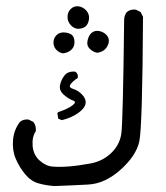

<svg xmlns="http://www.w3.org/2000/svg" viewBox="-20 -424 540 626"><path d="M157.2 182.6Q129.9 180.7 105.5 173.8Q81.1 167 62 144Q43 121.1 31.2 93.3Q19.5 65.4 22.5 32.2Q25.4 -1 44.9 -26.4Q55.7 -36.1 73.2 -34.2L88.9 -26.4Q98.6 -13.7 96.7 3.9Q84 22.5 86.4 51.8Q88.9 81.1 108.9 99.1Q128.9 117.2 150.9 119.1Q172.9 121.1 204.6 118.7Q236.3 116.2 275.4 108.9Q314.5 101.6 342.3 75.2Q370.1 48.8 375.5 12.2Q380.9 -24.4 384.8 -361.3Q385.7 -375 393.6 -384.8Q405.3 -394.5 422.9 -392.6L438.5 -384.8L446.3 -369.1Q444.3 -8.8 434.1 37.6Q423.8 84 373 129.4Q322.3 174.8 267.6 177.7Q212.9 180.7 157.2 182.6ZM181.6 -32.2 169.9 -37.1 167 -54.7 169.9 -58.6Q200.2 -68.4 215.8 -80.1Q231.4 -91.8 218.3 -96.2Q205.1 -100.6 188.5 -114.7Q171.9 -128.9 175.8 -147Q179.7 -165 190.9 -178.7Q202.1 -192.4 225.6 -190.4Q236.3 -182.6 233.4 -169.9Q215.8 -158.2 209.5 -148.4Q203.1 -138.7 219.2 -133.8Q235.4 -128.9 248.5 -114.7Q261.7 -100.6 258.8 -85.4Q255.9 -70.3 234.4 -55.2Q212.9 -40 181.6 -32.2ZM185.5 -250Q172.9 -252 163.6 -261.7Q154.3 -271.5 154.3 -285.6Q154.3 -299.8 165 -310.1Q175.8 -320.3 193.8 -317.9Q211.9 -315.4 217.8 -306.2Q223.6 -296.9 222.7 -283.2Q221.7 -269.5 211.4 -260.7Q201.2 -252 185.5 -250ZM296.9 -252Q284.2 -253.9 272.9 -264.6Q261.7 -275.4 265.6 -292.5Q269.5 -309.6 279.3 -317.4Q289.1 -325.2 303.2 -322.8Q317.4 -320.3 327.1 -310.1Q336.9 -299.8 334.5 -286.1Q332 -272.5 322.3 -263.2Q312.5 -253.9 296.9 -252ZM233.4 -330.1Q220.7 -331.1 210.4 -342.3Q200.2 -353.5 200.2 -369.1Q200.2 -384.8 210.9 -395Q221.7 -405.3 236.3 -403.3Q251 -401.4 261.7 -389.2Q272.5 -377 270 -360.8Q267.6 -344.7 258.3 -337.4Q249 -330.1 233.4 -330.1Z"/></svg>

Font: JasonHandwriting1
Style: Regular
Weight: 400
Version: Version 1.48.20